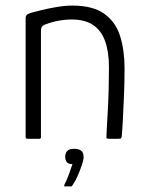

<svg xmlns="http://www.w3.org/2000/svg" viewBox="-20 -498 530 689"><path d="M79 0Q72 0 72 -6Q72 -113 72 -220Q72 -327 72 -434Q72 -440 75.5 -444Q79 -448 91 -452Q105 -456 130 -462Q155 -468 184.5 -473Q214 -478 239 -478Q314 -478 355 -448Q396 -418 411.5 -367Q427 -316 427 -253Q427 -205 425 -157Q423 -109 421 -70Q419 -31 417 -10Q416 -3 414 -1.5Q412 0 405 0H372Q365 0 363 -2Q361 -4 362 -10Q362 -17 363.5 -42.5Q365 -68 367 -104Q369 -140 370 -180Q371 -220 371 -256Q371 -311 357.5 -349.5Q344 -388 314.5 -408Q285 -428 238 -428Q214 -428 189.5 -423.5Q165 -419 145 -411Q139 -410 133 -405Q127 -400 127 -388Q127 -328 127 -264Q127 -200 127 -135.5Q127 -71 127 -6Q127 0 122 0ZM280 65Q280 76 273.5 95Q267 114 258.5 133.5Q250 153 240 167Q238 171 236 171Q232 171 224 171Q216 171 211 171Q210 170 210 169Q210 168 212 163Q219 150 227 128.5Q235 107 240 91Q225 91 219.5 83.5Q214 76 214 65Q214 52 221 44Q228 36 246 36Q262 36 271 42.5Q280 49 280 65Z"/></svg>

Font: Glory Light
Style: Regular
Weight: 300
Version: Version 1.011